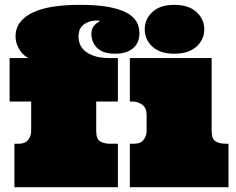

<svg xmlns="http://www.w3.org/2000/svg" viewBox="-20 -780 982 800"><path d="M99.1 -538.1Q90.8 -542 81.3 -549.6Q71.8 -557.1 64 -568.6Q56.2 -580.1 50.5 -595Q44.9 -609.9 44.9 -628.9Q44.9 -663.1 64.5 -688Q84 -712.9 118.9 -729Q153.8 -745.1 202.9 -752.4Q252 -759.8 312 -759.8Q381.8 -759.8 429.4 -751.5Q477.1 -743.2 506.6 -727.5Q536.1 -711.9 548.6 -689.9Q561 -668 561 -641.1Q561 -625 555.9 -610.1Q550.8 -595.2 538.8 -583Q526.9 -570.8 507.3 -563.5Q487.8 -556.2 460 -556.2Q409.2 -556.2 385 -580.1Q360.8 -604 360.8 -639.2Q360.8 -659.2 371.8 -672.6Q382.8 -686 396 -690.9L390.1 -694.8Q363.8 -694.8 347.4 -688Q331.1 -681.2 322 -671.6Q313 -662.1 310.1 -650.1Q307.1 -638.2 307.1 -627Q307.1 -610.8 313.5 -595Q319.8 -579.1 335 -566.7Q350.1 -554.2 375 -546.1Q399.9 -538.1 437 -538.1H471.2V-356.9H380.9V-233.9Q380.9 -201.2 397 -191.2Q413.1 -181.2 438 -181.2H471.2V0H40V-181.2H59.1Q85 -181.2 97.4 -197.5Q109.9 -213.9 109.9 -232.9V-356.9H20V-538.1ZM861.8 -538.1V-233.9Q861.8 -201.2 877.9 -191.2Q894 -181.2 918.9 -181.2H932.1V0H521V-181.2H540Q565.9 -181.2 578.4 -197.5Q590.8 -213.9 590.8 -232.9V-301.8Q590.8 -330.1 573 -343.5Q555.2 -356.9 532.2 -356.9H521V-538.1ZM583 -658.2Q583 -700.2 615 -730Q647 -759.8 706.1 -759.8Q766.1 -759.8 798.6 -730Q831.1 -700.2 831.1 -658.2Q831.1 -615.2 798.6 -585.7Q766.1 -556.2 706.1 -556.2Q647 -556.2 615 -585.7Q583 -615.2 583 -658.2Z"/></svg>

Font: Ultra
Style: Regular
Weight: 400
Designer: Astigmatic (AOETI)
Foundry: Astigmatic (AOETI)
Version: Version 1.000